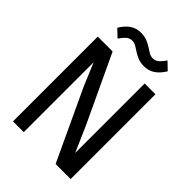

<svg xmlns="http://www.w3.org/2000/svg" viewBox="-236 -919 1022 1022"><g transform="rotate(45 275.0 -408.0)"><path d="M492.2 0H378.9L192.9 -397.9L139.2 -525.9V-204.1V0H58.1V-638.2H169.9L347.2 -261.2L411.1 -115.2V-457V-638.2H492.2ZM98.1 -745.1Q119.1 -780.3 145.8 -798.1Q172.4 -815.9 206.1 -815.9Q234.4 -815.9 253.9 -807.6Q273.4 -799.3 288.6 -789.6Q303.7 -779.8 317.1 -771.5Q330.6 -763.2 347.2 -763.2Q366.7 -763.2 381.6 -776.6Q396.5 -790 410.2 -811L452.1 -771Q430.7 -735.8 404.3 -718Q377.9 -700.2 344.2 -700.2Q315.4 -700.2 296.1 -708.5Q276.9 -716.8 261.7 -726.6Q246.6 -736.3 233.2 -744.6Q219.7 -752.9 203.1 -752.9Q183.1 -752.9 168.5 -739.5Q153.8 -726.1 140.1 -705.1ZM0 -638.2Z"/></g></svg>

Font: Code New Roman
Style: Regular
Weight: 400
Monospace: yes
Designer: Sam Radian
Foundry: Code New Roman
Version: Version 2.00 November 29, 2014